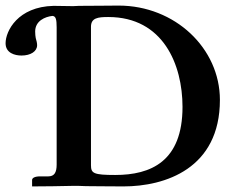

<svg xmlns="http://www.w3.org/2000/svg" viewBox="-23 -667 845 688"><path d="M110 -505C110 -512 108 -521 105 -531C104 -537 103 -544 103 -554C103 -592 138 -607 165 -610C177 -609 180 -598 180 -569V-77C180 -48 171 -35 150 -35H121C101 -35 92 -29 92 -22V1C134 1 198 0 240 -1C253 -1 267 -1 285 0C315 0 356 1 419 1C569 1 765 -63 765 -309C765 -494 604 -647 402 -647C373 -647 315 -646 260 -646C253 -646 246 -645 239 -645L169 -646C41 -643 -3 -556 -3 -512C-3 -477 30 -468 54 -468C87 -468 110 -483 110 -505ZM303 -75V-571C303 -603 328 -606 365 -606C562 -606 631 -435 631 -284C631 -88 517 -40 390 -40C312 -40 303 -46 303 -75Z"/></svg>

Font: Libertinus Serif Semibold
Style: Regular
Weight: 600
Designer: Philipp H. Poll, Khaled Hosny
Foundry: Caleb Maclennan
Version: Version 7.050;RELEASE